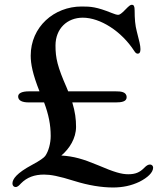

<svg xmlns="http://www.w3.org/2000/svg" viewBox="-20 -790 707 821"><path d="M33.2 -5.4C33.2 3.9 39.1 9.8 46.9 9.8C55.7 9.8 63.5 1 69.3 -5.4C95.7 -32.2 127.9 -43.5 168.5 -43.5C195.8 -43.5 230 -37.6 299.8 -15.6C357.4 2.4 414.1 11.7 463.4 11.7C504.4 11.7 541.5 3.9 576.2 -12.7C611.8 -30.8 634.3 -52.2 634.8 -72.8C634.8 -79.6 630.4 -86.4 621.1 -86.4C614.3 -86.4 606.9 -83 597.2 -72.8C577.6 -52.7 559.1 -44.9 528.3 -44.9C500 -44.9 469.7 -53.2 397.9 -84C335.4 -109.9 296.4 -121.6 242.2 -125C276.9 -153.8 305.2 -198.7 305.2 -247.6C305.2 -280.8 301.3 -311.5 289.1 -352.1H475.6C498 -352.1 521.5 -355 521.5 -374C521.5 -397.9 496.1 -399.4 475.1 -399.4H271.5L265.6 -414.1C225.6 -504.9 217.3 -541.5 217.3 -595.2C217.3 -668 267.6 -714.4 334 -714.4C408.2 -714.4 499 -657.2 554.2 -571.8C558.6 -564.9 563 -560.5 568.8 -560.5C576.2 -560.5 580.6 -565.9 580.6 -579.6C580.6 -595.7 575.2 -615.7 564.9 -655.8C558.1 -681.2 555.7 -709 555.7 -745.6C555.7 -763.7 552.2 -769.5 543.5 -769.5C537.6 -769.5 532.2 -765.6 516.1 -749C500.5 -732.4 491.2 -726.6 485.8 -726.6C479 -726.6 470.2 -729.5 458 -734.4C392.6 -760.7 368.2 -762.2 329.1 -762.2C210.9 -762.2 111.3 -674.8 111.3 -552.2C111.3 -516.6 119.6 -473.1 148.9 -399.4H104C75.2 -399.4 57.6 -392.1 57.6 -377.4C57.6 -359.9 75.2 -352.1 102.5 -352.1H168.5C188 -300.3 196.8 -256.3 196.8 -208.5C196.8 -178.2 188 -143.6 173.3 -123C168.5 -116.2 150.9 -103 117.7 -85.4C50.3 -49.3 33.2 -23.9 33.2 -5.4Z"/></svg>

Font: Stoke
Style: Light
Weight: 300
Designer: Nicole Fally
Foundry: Nicole Fally
Version: Version 1.001